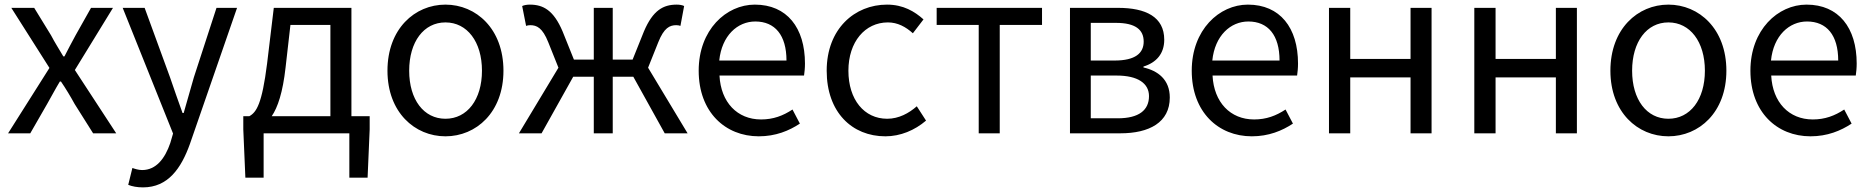

<svg xmlns="http://www.w3.org/2000/svg" viewBox="-20 -577 8098 831"><path d="M15 0H111L184 -127C203 -160 220 -193 239 -224H244C265 -193 285 -160 303 -127L383 0H483L304 -274L469 -543H374L307 -424C290 -393 275 -364 259 -333H254C236 -364 217 -393 201 -424L128 -543H29L194 -283Z M599 234C707 234 764 152 802 46L1006 -543H917L819 -242C805 -193 789 -138 775 -88H770C751 -139 733 -194 716 -242L606 -543H511L729 1L717 42C694 109 656 159 595 159C580 159 564 154 553 150L535 223C552 230 574 234 599 234Z M1121 0H1492V192H1571L1580 -17V-74H1501V-543H1165L1136 -302C1114 -127 1090 -91 1059 -74H1033V-17L1042 192H1121ZM1156 -74C1182 -112 1204 -177 1216 -285L1237 -469H1410V-74Z M1908 13C2041 13 2159 -91 2159 -271C2159 -452 2041 -557 1908 -557C1775 -557 1657 -452 1657 -271C1657 -91 1775 13 1908 13ZM1908 -63C1814 -63 1751 -146 1751 -271C1751 -396 1814 -480 1908 -480C2002 -480 2066 -396 2066 -271C2066 -146 2002 -63 1908 -63Z M2226 0H2324L2461 -245H2550V0H2632V-245H2721L2857 0H2956L2785 -284L2829 -394C2854 -457 2879 -468 2907 -468C2915 -468 2918 -467 2925 -465L2941 -551C2933 -555 2921 -557 2909 -557C2851 -557 2806 -533 2767 -441L2718 -319H2632V-543H2550V-319H2464L2415 -441C2376 -533 2331 -557 2273 -557C2261 -557 2249 -555 2240 -551L2257 -465C2264 -467 2267 -468 2275 -468C2303 -468 2328 -457 2353 -394L2397 -284Z M3264 13C3337 13 3395 -11 3442 -42L3410 -103C3369 -76 3327 -60 3274 -60C3171 -60 3100 -134 3094 -250H3460C3462 -264 3464 -282 3464 -302C3464 -457 3386 -557 3247 -557C3123 -557 3004 -448 3004 -271C3004 -92 3119 13 3264 13ZM3093 -315C3104 -423 3172 -484 3249 -484C3334 -484 3384 -425 3384 -315Z M3812 13C3877 13 3939 -13 3988 -55L3948 -117C3914 -87 3870 -63 3820 -63C3720 -63 3652 -146 3652 -271C3652 -396 3724 -480 3823 -480C3865 -480 3900 -461 3931 -433L3977 -493C3939 -527 3890 -557 3819 -557C3679 -557 3558 -452 3558 -271C3558 -91 3668 13 3812 13Z M4216 0H4307V-469H4490V-543H4034V-469H4216Z M4611 0H4829C4954 0 5043 -47 5043 -155C5043 -233 4991 -271 4929 -285V-289C4985 -306 5019 -345 5019 -405C5019 -504 4939 -543 4819 -543H4611ZM4701 -315V-478H4810C4895 -478 4930 -448 4930 -397C4930 -347 4894 -315 4804 -315ZM4701 -65V-250H4813C4905 -250 4953 -216 4953 -161C4953 -100 4909 -65 4818 -65Z M5398 13C5471 13 5529 -11 5576 -42L5544 -103C5503 -76 5461 -60 5408 -60C5305 -60 5234 -134 5228 -250H5594C5596 -264 5598 -282 5598 -302C5598 -457 5520 -557 5381 -557C5257 -557 5138 -448 5138 -271C5138 -92 5253 13 5398 13ZM5227 -315C5238 -423 5306 -484 5383 -484C5468 -484 5518 -425 5518 -315Z M5732 0H5824V-242H6085V0H6176V-543H6085V-322H5824V-543H5732Z M6361 0H6453V-242H6714V0H6805V-543H6714V-322H6453V-543H6361Z M7201 13C7334 13 7452 -91 7452 -271C7452 -452 7334 -557 7201 -557C7068 -557 6950 -452 6950 -271C6950 -91 7068 13 7201 13ZM7201 -63C7107 -63 7044 -146 7044 -271C7044 -396 7107 -480 7201 -480C7295 -480 7359 -396 7359 -271C7359 -146 7295 -63 7201 -63Z M7816 13C7889 13 7947 -11 7994 -42L7962 -103C7921 -76 7879 -60 7826 -60C7723 -60 7652 -134 7646 -250H8012C8014 -264 8016 -282 8016 -302C8016 -457 7938 -557 7799 -557C7675 -557 7556 -448 7556 -271C7556 -92 7671 13 7816 13ZM7645 -315C7656 -423 7724 -484 7801 -484C7886 -484 7936 -425 7936 -315Z"/></svg>

Font: Noto Sans KR
Style: Regular
Weight: 400
Designer: Ryoko NISHIZUKA 西塚涼子 (kana, bopomofo & ideographs); Paul D. Hunt (Latin, Greek & Cyrillic); Sandoll Communications 산돌커뮤니
Foundry: Adobe
Version: Version 2.004;hotconv 1.0.118;makeotfexe 2.5.65603